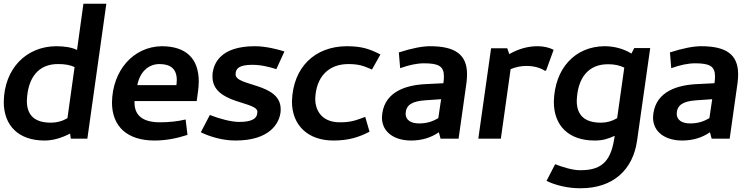

<svg xmlns="http://www.w3.org/2000/svg" viewBox="-21 -738 3998 1022"><path d="M291 -397C324 -397 353 -392 376 -381L338 -109C311 -93 281 -85 250 -85C164 -85 122 -124 122 -201C126 -325 184 -399 291 -397ZM-1 -196C-1 -69 78 10 216 10C260 10 306 -3 352 -27L356 0H444L545 -718H423L389 -472C361 -486 323 -492 276 -492C119 -490 2 -374 -1 -196Z M920 -312C920 -304 919 -295 918 -285H710C723 -353 767 -397 828 -397C888 -397 920 -370 920 -312ZM575 -193C575 -65 656 10 801 10C861 10 919 -1 977 -20L967 -102C925 -92 879 -87 830 -87C741 -87 695 -122 695 -192V-200H1026C1030 -232 1037 -270 1037 -304C1037 -425 971 -492 839 -492C688 -489 578 -363 575 -193Z M1252 -89C1211 -89 1149 -105 1096 -126L1048 -34C1099 -9 1166 10 1232 10C1415 10 1464 -81 1472 -138C1473 -145 1473 -151 1473 -157C1473 -298 1233 -277 1233 -342C1233 -374 1252 -393 1323 -393C1373 -393 1421 -379 1450 -370L1493 -464C1462 -474 1396 -492 1336 -492C1150 -492 1118 -398 1111 -351C1110 -344 1110 -337 1110 -330C1110 -183 1349 -200 1349 -143C1349 -107 1321 -89 1252 -89Z M1831 -397C1890 -397 1912 -388 1959 -368L2004 -448C1949 -476 1908 -492 1824 -492C1656 -491 1538 -381 1533 -198C1533 -72 1617 10 1754 10C1835 10 1890 -8 1946 -37L1923 -116C1870 -96 1846 -87 1787 -87C1703 -87 1657 -138 1657 -213C1661 -325 1724 -396 1831 -397Z M2138 -133C2140 -180 2173 -199 2241 -204L2327 -210L2312 -109C2284 -93 2254 -81 2210 -81C2169 -81 2138 -97 2138 -133ZM2167 10C2224 10 2273 -5 2315 -34L2324 0H2420L2462 -297C2464 -313 2465 -329 2465 -343C2465 -449 2400 -492 2268 -492C2226 -492 2171 -481 2102 -459L2109 -375C2156 -392 2198 -401 2236 -401C2313 -401 2342 -386 2342 -331C2342 -321 2341 -308 2339 -295L2239 -290C2120 -283 2017 -238 2012 -113C2012 -34 2079 10 2167 10Z M2840 -492C2789 -492 2739 -478 2690 -450L2679 -481H2593L2525 0H2645L2697 -370C2724 -381 2752 -387 2780 -387C2821 -387 2853 -378 2880 -361L2886 -363L2926 -473C2900 -486 2871 -492 2840 -492Z M3219 -396C3250 -396 3277 -390 3302 -378L3264 -109C3237 -93 3209 -85 3178 -85C3092 -85 3049 -124 3049 -201C3053 -325 3112 -398 3219 -396ZM2927 -196C2927 -69 3006 10 3144 10C3190 10 3214 1 3251 -15C3234 108 3193 168 3071 168H3065C3028 168 2974 152 2934 136L2888 225C2938 249 3003 264 3065 264H3071C3241 264 3348 167 3370 11L3440 -482H3355L3340 -453C3297 -479 3248 -492 3197 -492C3040 -491 2931 -374 2927 -196Z M3581 -133C3583 -180 3616 -199 3684 -204L3770 -210L3755 -109C3727 -93 3697 -81 3653 -81C3612 -81 3581 -97 3581 -133ZM3610 10C3667 10 3716 -5 3758 -34L3767 0H3863L3905 -297C3907 -313 3908 -329 3908 -343C3908 -449 3843 -492 3711 -492C3669 -492 3614 -481 3545 -459L3552 -375C3599 -392 3641 -401 3679 -401C3756 -401 3785 -386 3785 -331C3785 -321 3784 -308 3782 -295L3682 -290C3563 -283 3460 -238 3455 -113C3455 -34 3522 10 3610 10Z"/></svg>

Font: Cantarell
Style: BoldOblique
Weight: 700
Italic angle: -8°
Designer: Dave Crossland
Version: Version 0.024